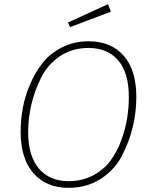

<svg xmlns="http://www.w3.org/2000/svg" viewBox="-20 -891 730 921"><path d="M498 -871 512 -835 316 -761 306 -783ZM405 -693Q512 -693 573 -624Q634 -555 634 -426Q634 -354 617 -282.5Q600 -211 564.5 -143Q529 -75 462.5 -32.5Q396 10 309 10Q202 10 140.5 -60Q79 -130 79 -259Q79 -314 89 -370.5Q99 -427 124 -486Q149 -545 185 -590Q221 -635 278 -664Q335 -693 405 -693ZM404 -661Q326 -661 267 -621Q208 -581 176.5 -517Q145 -453 130 -387.5Q115 -322 115 -258Q115 -143 166.5 -82.5Q218 -22 309 -22Q374 -22 426 -49.5Q478 -77 509.5 -119.5Q541 -162 561.5 -217.5Q582 -273 590 -324.5Q598 -376 598 -426Q598 -542 547 -601.5Q496 -661 404 -661Z"/></svg>

Font: Fira Sans UltraLight
Style: Italic
Weight: 200
Italic angle: -8°
Designer: Carrois Corporate & Edenspiekermann AG
Foundry: Carrois Corporate GbR & Edenspiekermann AG
Version: Version 4.203;PS 004.203;hotconv 1.0.88;makeotf.lib2.5.64775